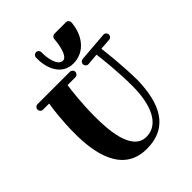

<svg xmlns="http://www.w3.org/2000/svg" viewBox="-265 -1100 1284 1284"><g transform="rotate(-45 377.0 -458.0)"><path d="M729 -688C729 -701 718 -713 704 -713C703 -713 702 -713 702 -713L488 -696C475 -694 465 -683 465 -670C465 -657 476 -644 490 -644C491 -644 492 -644 493 -644L575 -651C582 -597 597 -460 597 -333C597 -162 544 -26 423 -26C283 -26 274 -253 274 -364C274 -490 288 -602 294 -644H368C382 -644 394 -656 394 -670C394 -684 382 -696 368 -696H62C47 -696 36 -684 36 -670C36 -656 47 -644 62 -644H120C112 -599 99 -499 99 -376C99 -209 135 33 367 33C579 33 643 -129 649 -333C648 -461 633 -599 626 -656L706 -662C719 -663 729 -674 729 -688ZM609 -922C609 -922 609 -923 609 -923C609 -936 599 -949 584 -949H475C461 -949 450 -938 449 -924C448 -897 434 -781 388 -781C339 -781 326 -871 326 -909C326 -917 326 -921 326 -921C326 -922 326 -922 326 -923C326 -937 315 -949 301 -949C287 -949 276 -938 275 -925C275 -924 275 -918 275 -909C275 -820 317 -718 424 -718C537 -718 602 -816 609 -922Z"/></g></svg>

Font: Ribeye
Style: Regular
Weight: 400
Designer: Astigmatic (AOETI)
Foundry: Astigmatic (AOETI)
Version: Version 1.000